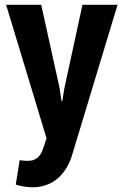

<svg xmlns="http://www.w3.org/2000/svg" viewBox="-20 -563 513 796"><path d="M227.5 -195.8Q227.5 -194.3 228.8 -186.5Q230 -178.7 231.2 -169.7Q232.4 -160.6 233.6 -152.8Q234.9 -145 235.4 -143.6H238.3L246.6 -195.8L321.8 -543H467.3L278.8 80.1Q270 108.9 255.6 133.1Q241.2 157.2 220.7 175.3Q200.2 193.4 173.6 203.4Q147 213.4 113.3 213.4Q105.5 213.4 96.2 212.4Q86.9 211.4 77.6 210Q68.4 208.5 59.8 206.5Q51.3 204.6 45.4 202.1L61.5 101.1Q67.4 102.1 77.1 103Q86.9 104 92.8 104Q109.4 104 120.6 99.6Q131.8 95.2 139.6 87.2Q147.5 79.1 152.6 67.9Q157.7 56.6 162.1 43.5L172.9 10.3L5.4 -543H150.9Z"/></svg>

Font: Ufes Sans
Style: Bold
Weight: 700
Designer: Ricardo Esteves & Filipe Motta
Foundry: ProDesignUfes - Ricardo Esteves, Filipe Motta (This is a derivative work, based on Roboto family, by Christian Robertson
Version: Version 2.0